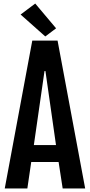

<svg xmlns="http://www.w3.org/2000/svg" viewBox="-20 -1063 507 1083"><path d="M162.1 -834H304.7L460.4 0H333.5L310.5 -149.4H156.2L134.3 0H6.8ZM295.9 -244.6 236.3 -662.1H231L170.9 -244.6ZM235.4 -857.4 96.2 -981 178.7 -1043 296.4 -903.3Z"/></svg>

Font: Fjalla One
Style: Regular
Weight: 400
Designer: Irina Smirnova, Eben Sorkin
Foundry: Sorkin Type
Version: Version 1.002; ttfautohint (v1.8.4.7-5d5b);gftools[0.9.25]